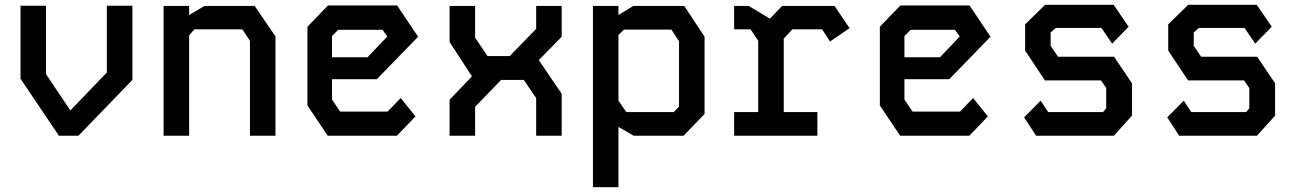

<svg xmlns="http://www.w3.org/2000/svg" viewBox="-20 -569 5440 805"><path d="M428 -545V-265L275 -106L173 -258V-545H66V-239L227 0H309L535 -234V-545Z M666 -544V0H773V-421L795 -446H996L1028 -398V0H1135V-416L1048 -544H837L773 -506V-544Z M1355 -546 1269 -457V-127L1354 0H1644L1722 -81L1660 -158L1605 -101H1406L1372 -152V-237H1560L1733 -415L1645 -546ZM1372 -418 1398 -444H1584L1604 -416L1521 -329H1372Z M2228 -544V-448L2117 -334H2024L1972 -411V-544H1865V-393L1958 -250V-248L1865 -151V0H1972V-121L2081 -234H2176L2228 -158V0H2335V-176L2239 -317L2335 -415V-544Z M2635 -544 2573 -506V-544H2466V216H2573V-37L2637 0H2846L2934 -91V-415L2849 -544ZM2573 -147V-422L2596 -445H2795L2827 -396V-122L2805 -99H2606Z M3058 -544V-446H3127L3159 -398V-99H3058V0H3407V-99H3266V-407L3302 -446H3427L3460 -395L3542 -451L3479 -544H3259L3208 -491L3119 -544Z M3755 -546 3669 -457V-127L3754 0H4044L4122 -81L4060 -158L4005 -101H3806L3772 -152V-237H3960L4133 -415L4045 -546ZM3772 -418 3798 -444H3984L4004 -416L3921 -329H3772Z M4362 -549H4649L4712 -457L4643 -386L4598 -452H4407L4385 -433V-377L4416 -331H4651L4726 -220V-84L4650 0H4324L4274 -77L4343 -147L4375 -99H4605L4618 -115V-200L4596 -232H4361L4278 -357V-467Z M4962 -549H5249L5312 -457L5243 -386L5198 -452H5007L4985 -433V-377L5016 -331H5251L5326 -220V-84L5250 0H4924L4874 -77L4943 -147L4975 -99H5205L5218 -115V-200L5196 -232H4961L4878 -357V-467Z"/></svg>

Font: Kode Mono SemiBold
Style: Regular
Weight: 600
Monospace: yes
Designer: Isa Ozler
Foundry: Kadena LLC
Version: Version 1.206;gftools[0.9.28]